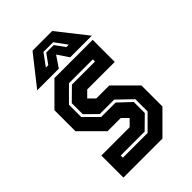

<svg xmlns="http://www.w3.org/2000/svg" viewBox="-209 -784 870 870"><g transform="rotate(-45 226.5 -349.0)"><path d="M52.5 0V-141.5H234L263.5 -171L235 -199.5H150.5L47.5 -302.5V-437L150.5 -540H395.5V-398.5H219L190 -369.5L219 -340.5H302.5L405.5 -237.5V-103L302.5 0ZM114.5 -65.5H273L342 -134.5V-213L273 -279.5H180.5L125.5 -333.5V-404L185.5 -463H333.5V-477H180.5L111.5 -408V-329.5L175.5 -265.5H268L328 -209V-138.5L268 -79.5H114.5ZM168 -698H294L406 -556H267.5L231 -610L194.5 -556H56ZM199 -659 156.5 -601H172L206 -648H254L288 -601H303.5L261 -659Z"/></g></svg>

Font: Tourney Condensed Regular
Style: Bold
Weight: 700
Width: 3
Designer: Tyler Finck
Foundry: Etcetera Type Co
Version: Version 1.010; ttfautohint (v1.8.3)